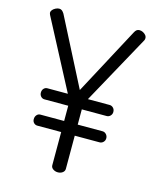

<svg xmlns="http://www.w3.org/2000/svg" viewBox="-111 -810 727 888"><g transform="rotate(15 253.0 -366.5)"><path d="M251 0Q238 0 228 -7Q218 -14 218 -25V-184H104Q94 -184 87 -191Q80 -198 80 -209Q80 -221 87 -229Q94 -237 104 -237H218V-310H104Q94 -310 87 -317.5Q80 -325 80 -336Q80 -348 87 -355.5Q94 -363 104 -363H202L28 -694Q27 -697 26 -699.5Q25 -702 25 -704Q25 -711 30.5 -717.5Q36 -724 45 -728.5Q54 -733 62 -733Q70 -733 75.5 -728.5Q81 -724 86 -716L251 -394L423 -716Q427 -724 432.5 -728.5Q438 -733 446 -733Q455 -733 463 -729Q471 -725 476.5 -718.5Q482 -712 482 -704Q482 -698 480 -694L298 -363H402Q412 -363 419.5 -355.5Q427 -348 427 -336Q427 -325 419.5 -317.5Q412 -310 402 -310H283V-237H402Q412 -237 419.5 -229Q427 -221 427 -210Q427 -199 419.5 -191.5Q412 -184 402 -184H283V-25Q283 -14 273.5 -7Q264 0 251 0Z"/></g></svg>

Font: Dosis
Style: Regular
Weight: 400
Designer: EdgarTolentino, PabloImpallari, IginoMarini
Foundry: EdgarTolentino, PabloImpallari, IginoMarini
Version: Version 3.001; ttfautohint (v1.8.2)